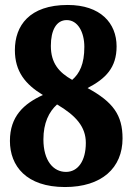

<svg xmlns="http://www.w3.org/2000/svg" viewBox="-20 -744 534 774"><path d="M242 10C390 10 474 -67 474 -186C474 -280 436 -333 333 -389C406 -427 450 -471 450 -557C450 -651 385 -724 253 -724C98 -724 40 -640 40 -542C40 -456 82 -404 153 -361C76 -326 20 -275 20 -176C20 -75 86 10 242 10ZM271 -422C218 -452 185 -489 185 -559C185 -622 207 -663 249 -663C294 -663 320 -614 320 -555C320 -486 301 -448 271 -422ZM246 -51C195 -51 155 -96 155 -182C155 -248 177 -293 210 -323C286 -278 326 -233 326 -168C326 -95 294 -51 246 -51Z"/></svg>

Font: Noto Serif Bengali Condensed Black
Style: Regular
Weight: 900
Width: 3
Designer: Juan Bruce, Universal Thirst, Indian Type Foundry and the Monotype Design Team.
Foundry: Monotype Imaging Inc.
Version: Version 2.003